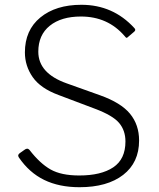

<svg xmlns="http://www.w3.org/2000/svg" viewBox="-20 -772 663 802"><path d="M318 -703C392.7 -703 453.3 -676 500 -622C504 -616.7 507 -614 509 -614C510.3 -614 512 -615 514 -617L541 -640C543.7 -642.7 545 -645 545 -647C545 -649.7 543.7 -652.3 541 -655C481.7 -719.7 408 -752 320 -752C248.7 -752 191.5 -734.3 148.5 -699C105.5 -663.7 84 -615 84 -553C84 -515.7 94.8 -481.3 116.5 -450C138.2 -418.7 174.3 -393.7 225 -375L376 -318C426 -299.3 459.8 -279.5 477.5 -258.5C495.2 -237.5 504 -211.7 504 -181C504 -131.7 487 -95.7 453 -73C419 -50.3 371.7 -39 311 -39C261 -39 221.2 -47.3 191.5 -64C161.8 -80.7 132.3 -108 103 -146C99.7 -149.3 96.7 -151 94 -151C90 -151 86 -149.3 82 -146L65 -134C59 -130 56 -126 56 -122C56 -120 57 -117.3 59 -114C87.7 -72 122.8 -40.8 164.5 -20.5C206.2 -0.2 255.3 10 312 10C389.3 10 450.2 -7.2 494.5 -41.5C538.8 -75.8 561 -123.7 561 -185C561 -229 548.3 -266.3 523 -297C497.7 -327.7 456 -353.3 398 -374L258 -424C179.3 -452 140 -496 140 -556C140 -602.7 156 -638.8 188 -664.5C220 -690.2 263.3 -703 318 -703Z"/></svg>

Font: Libre Franklin ExtraLight
Style: Regular
Weight: 275
Designer: Pablo Impallari, Rodrigo Fuenzalida
Foundry: Impallari Type
Version: Version 1.002; ttfautohint (v1.5)